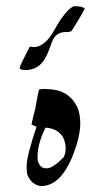

<svg xmlns="http://www.w3.org/2000/svg" viewBox="-20 -623 355 641"><path d="M263.2 -594.7Q249 -566.4 219.2 -520Q215.8 -516.1 200.2 -516.1Q184.6 -516.1 174.8 -509.8Q159.7 -502 151.4 -477.5Q136.7 -433.6 123.5 -417.5Q102.1 -389.2 64.9 -389.2Q45.9 -389.2 45.9 -397Q45.9 -403.3 79.1 -466.8H85.9Q90.3 -465.8 92.3 -465.8Q130.4 -465.8 162.6 -524.9Q199.7 -591.3 227.1 -602.5Q253.4 -602.5 263.2 -594.7ZM238.8 -264.2Q248 -240.2 248 -211.9Q248 -169.9 226.1 -111.8Q184.1 0 115.2 -2Q84 -6.8 70.8 -41Q68.8 -54.2 68.8 -67.9Q68.8 -101.1 102.1 -200.2Q96.2 -201.2 85 -208Q91.8 -238.8 98.1 -261.2Q101.1 -283.2 109.9 -323.2Q118.2 -328.1 154.8 -324.2Q212.9 -317.9 238.8 -264.2ZM188 -168.9Q168.9 -194.8 131.8 -196.8Q101.1 -134.8 106 -85.9Q111.8 -66.9 126 -62Q130.9 -61 136.2 -61Q155.8 -61 191.9 -97.2Q199.2 -110.8 199.2 -127Q199.2 -149.9 188 -168.9Z"/></svg>

Font: Jameel Khushkhat-L
Style: Regular
Weight: 400
Version: Version 3.5